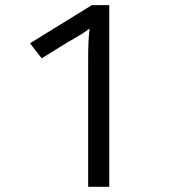

<svg xmlns="http://www.w3.org/2000/svg" viewBox="-20 -717 672 737"><path d="M399.4 -697.3V0H318.4V-487.3Q318.4 -529.3 319.6 -554.4Q320.8 -579.6 323.7 -607.4Q302.2 -591.3 284.2 -580.6Q266.1 -569.8 237.8 -553.7L140.1 -493.2L95.2 -550.8L332.5 -697.3Z"/></svg>

Font: Lunasima
Style: Regular
Weight: 400
Designer: The DocRepair Project, Monotype Design Team
Foundry: Google
Version: Version 2.009